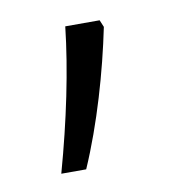

<svg xmlns="http://www.w3.org/2000/svg" viewBox="-42 -149 293 319"><g transform="rotate(-10 104.0 10.0)"><path d="M150 -98 145 -110H87C79 -38 62 44 38 130H80C111 59 135 -25 150 -98Z"/></g></svg>

Font: Noto Sans Thai Cond Light
Style: Regular
Weight: 300
Width: 3
Designer: Monotype Design Team
Foundry: Monotype Imaging Inc.
Version: Version 2.002